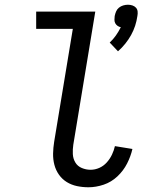

<svg xmlns="http://www.w3.org/2000/svg" viewBox="-20 -784 640 812"><path d="M479 -567 444 -604Q459 -618 470.5 -634.5Q482 -651 491 -669Q484 -670 477.5 -674.5Q471 -679 467.5 -685.5Q464 -692 464 -700Q464 -708 465 -716Q467 -726 471 -735.5Q475 -745 483 -751.5Q491 -758 501 -761Q511 -764 521 -764Q531 -764 540 -761Q549 -758 555 -751.5Q561 -745 562 -735.5Q563 -726 561 -716Q558 -695 551.5 -675Q545 -655 534.5 -636Q524 -617 510 -599.5Q496 -582 479 -567ZM354 8Q329 8 305.5 3Q282 -2 262.5 -14Q243 -26 229.5 -45Q216 -64 210 -87Q204 -110 204.5 -134.5Q205 -159 209 -184L288 -662H133V-735H383L290 -172Q287 -152 288 -132.5Q289 -113 298.5 -97Q308 -81 326 -73.5Q344 -66 363 -66Q382 -66 400 -74Q418 -82 431.5 -97Q445 -112 453.5 -130Q462 -148 466 -166L540 -154Q533 -123 517.5 -92.5Q502 -62 476.5 -38Q451 -14 418.5 -3Q386 8 354 8Z"/></svg>

Font: Iosevka Extended
Style: Italic
Weight: 400
Width: 7
Italic angle: -9°
Monospace: yes
Designer: Belleve Invis
Foundry: Belleve Invis
Version: Version 32.5.0; ttfautohint (v1.8.4)